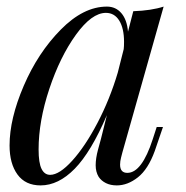

<svg xmlns="http://www.w3.org/2000/svg" viewBox="-20 -548 563 582"><path d="M455 -163H474L449 -90Q429 -35 398 -10.5Q367 14 334 14Q315 14 301 7Q287 0 279 -12Q270 -27 270 -47Q270 -68 277 -94Q284 -120 286 -127L304 -199Q256 -87 206.5 -36.5Q157 14 103 14Q57 14 33 -19Q9 -52 9 -107Q9 -188 52 -288Q95 -388 164 -458Q233 -528 304 -528Q331 -528 348 -508Q365 -488 368 -452L384 -514Q439 -516 476 -528L351 -86Q350 -82 347 -70.5Q344 -59 344 -49Q344 -24 366 -24Q410 -24 443 -126ZM337 -328 355 -399Q356 -407 356 -421Q356 -462 341.5 -485.5Q327 -509 301 -509Q258 -509 210 -442.5Q162 -376 129.5 -278.5Q97 -181 97 -95Q97 -54 106 -36Q115 -18 132 -18Q160 -18 199 -61Q238 -104 275.5 -175.5Q313 -247 337 -328Z"/></svg>

Font: Playfair Display
Style: Italic
Weight: 400
Italic angle: -14°
Designer: Claus Eggers Sørensen
Foundry: Claus Eggers Sørensen
Version: Version 1.200; ttfautohint (v1.6)